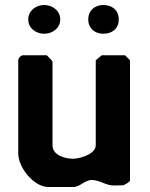

<svg xmlns="http://www.w3.org/2000/svg" viewBox="-20 -741 599 768"><path d="M167 -520H73C64 -520 53 -509 53 -500V-127C53 -70 116 7 173 7H273C300 7 319 -21 347 -21C380 -21 401 1 437 1C442 1 468 0 473 0C479 -2 500 -13 500 -20V-500L480 -520H387L363 -500V-160C363 -124 298 -106 272 -106C242 -106 190 -119 190 -160V-493C190 -499 170 -517 167 -520ZM93 -663C93 -628 124 -606 157 -606C189 -606 221 -628 221 -663C221 -699 189 -721 157 -721C124 -721 93 -699 93 -663ZM333 -663C333 -628 359 -606 393 -606C428 -606 455 -626 455 -663C455 -701 428 -721 393 -721C359 -721 333 -699 333 -663Z"/></svg>

Font: Asimov Print
Style: C
Weight: 500
Designer: Google
Version: Version 2.000980: 2014